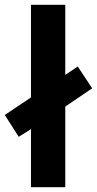

<svg xmlns="http://www.w3.org/2000/svg" viewBox="-37 -780 404 800"><path d="M92 0V-242L41 -210L-17 -301L92 -374V-760H235V-468L287 -503L347 -412L235 -336V0Z"/></svg>

Font: Noto Sans Lao UI SemCond
Style: Bold
Weight: 700
Width: 4
Designer: Monotype Design Team
Foundry: Monotype Imaging Inc.
Version: Version 2.000; ttfautohint (v1.8.4.7-5d5b)